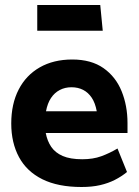

<svg xmlns="http://www.w3.org/2000/svg" viewBox="-20 -736 555 768"><path d="M490 -204V-244Q490 -313 466.5 -371Q443 -429 394 -463.5Q345 -498 269 -498Q194 -498 139 -466.5Q84 -435 54.5 -377.5Q25 -320 25 -242Q25 -165 56 -107.5Q87 -50 149.5 -19Q212 12 306 12Q348 12 380.5 4.5Q413 -3 439.5 -16.5Q466 -30 488 -48L450 -142Q418 -123 385 -111Q352 -99 309 -99Q261 -99 231 -112Q201 -125 185 -148.5Q169 -172 163 -204ZM164 -291Q170 -323 184 -344Q198 -365 219 -376Q240 -387 266 -387Q292 -387 312.5 -376.5Q333 -366 347 -345Q361 -324 367 -291ZM129 -613H391L381 -716H129Z"/></svg>

Font: Catamaran
Style: Bold
Weight: 700
Designer: Pria Ravichandran
Version: Version 2.000